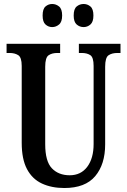

<svg xmlns="http://www.w3.org/2000/svg" viewBox="-20 -934 637 964"><path d="M303 10Q239 10 190.5 -12.5Q142 -35 115.5 -85Q89 -135 89 -217V-603Q89 -646 71.5 -657Q54 -668 29 -668H13V-714H282V-668H267Q241 -668 224 -656.5Q207 -645 207 -599V-210Q207 -124 240.5 -89Q274 -54 330 -54Q386 -54 418 -96.5Q450 -139 450 -211V-603Q450 -646 433.5 -657Q417 -668 391 -668H376V-714H585V-668H569Q542 -668 525 -656.5Q508 -645 508 -599V-209Q508 -109 458 -49.5Q408 10 303 10ZM400 -798Q380 -798 365 -811Q350 -824 350 -856Q350 -889 365 -901.5Q380 -914 400 -914Q419 -914 434 -901.5Q449 -889 449 -856Q449 -824 434 -811Q419 -798 400 -798ZM242 -798Q223 -798 208.5 -811Q194 -824 194 -856Q194 -889 208.5 -901.5Q223 -914 242 -914Q261 -914 276.5 -901.5Q292 -889 292 -856Q292 -824 276.5 -811Q261 -798 242 -798Z"/></svg>

Font: Noto Serif Tamil ExtraCondensed SemiBold
Style: Regular
Weight: 600
Width: 2
Designer: Indian Type Foundry, Tom Grace, and the Monotype Design Team
Foundry: Monotype Imaging Inc.
Version: Version 2.004; ttfautohint (v1.8.4.7-5d5b)